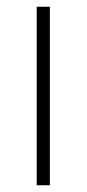

<svg xmlns="http://www.w3.org/2000/svg" viewBox="-20 -550 257 570"><path d="M128 0H89V-530H128Z"/></svg>

Font: Noto Sans Hebrew ExtraLight
Style: Regular
Weight: 250
Designer: Monotype Design Team
Foundry: Monotype Imaging Inc.
Version: Version 2.003